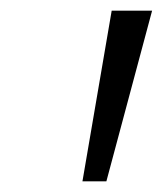

<svg xmlns="http://www.w3.org/2000/svg" viewBox="-20 -678 306 361"><path d="M135 -337 190 -658H266L180 -337Z"/></svg>

Font: Ysabeau Office Medium
Style: Italic
Weight: 500
Italic angle: -12°
Designer: Christian Thalmann (Catharsis Fonts)
Version: Version 2.001;gftools[0.9.30]; featfreeze: tnum,lnum,ss02